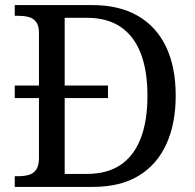

<svg xmlns="http://www.w3.org/2000/svg" viewBox="-20 -734 767 754"><path d="M38 0V-42H51Q74 -42 92.5 -47Q111 -52 122 -67.5Q133 -83 133 -114V-349H38V-398H133V-604Q133 -634 121.5 -648.5Q110 -663 91.5 -667.5Q73 -672 51 -672H38V-714H344Q447 -714 520 -672.5Q593 -631 631.5 -551.5Q670 -472 670 -358Q670 -249 633.5 -168.5Q597 -88 525 -44Q453 0 344 0ZM321 -51Q401 -51 453.5 -86.5Q506 -122 532.5 -190.5Q559 -259 559 -358Q559 -457 532.5 -525Q506 -593 453.5 -628.5Q401 -664 322 -664H234V-398H404V-349H234V-51Z"/></svg>

Font: Noto Rashi Hebrew
Style: Regular
Weight: 400
Version: Version 1.006